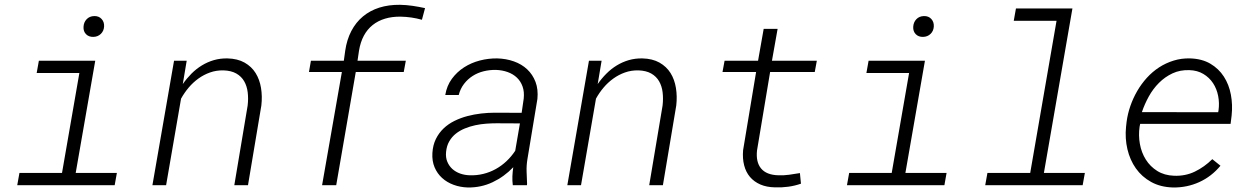

<svg xmlns="http://www.w3.org/2000/svg" viewBox="-20 -786 5323 815"><path d="M145 -528.3H384.3L301.3 -51.8H476.1L466.8 0H53.2L62.5 -51.8H243.2L316.9 -476.1H135.7ZM334.5 -671.9Q335.4 -691.4 347.7 -704.3Q359.9 -717.3 379.9 -717.8Q399.4 -718.3 411.1 -705.6Q422.9 -692.9 421.9 -673.8Q420.9 -654.8 408.2 -642.3Q395.5 -629.9 376.5 -629.4Q356.9 -628.9 345.2 -640.9Q333.5 -652.8 334.5 -671.9Z M772.5 -528.3 755.9 -429.2Q772.5 -453.1 792.7 -473.4Q813 -493.7 836.9 -508.3Q860.8 -522.9 887.9 -530.8Q915 -538.6 945.3 -538.1Q988.3 -537.1 1018.1 -520.3Q1047.9 -503.4 1064.9 -476.1Q1082 -448.7 1087.9 -413.1Q1093.8 -377.4 1089.4 -338.4L1032.7 0H974.6L1031.2 -337.9Q1034.7 -367.2 1031.5 -393.8Q1028.3 -420.4 1016.6 -440.9Q1004.9 -461.4 983.2 -473.9Q961.4 -486.3 928.2 -487.3Q897.9 -487.8 871.3 -478.3Q844.7 -468.8 822 -452.4Q799.3 -436 780.8 -414.1Q762.2 -392.1 748.5 -367.2L685.1 0H627L718.8 -528.3Z M1693.8 -480.5H1490.2L1407.2 0H1347.2L1431.2 -480.5H1291.5L1299.8 -528.3H1439.5L1445.3 -570.3Q1452.1 -617.7 1471.4 -654.5Q1490.7 -691.4 1520.8 -716.3Q1550.8 -741.2 1590.3 -753.7Q1629.9 -766.1 1677.7 -765.6Q1705.1 -765.1 1731.4 -761.2Q1757.8 -757.3 1784.2 -751.5L1771 -702.1Q1727.1 -714.4 1680.7 -715.3Q1644.5 -715.8 1614.5 -706.8Q1584.5 -697.8 1561.8 -679.7Q1539.1 -661.6 1524.4 -634.3Q1509.8 -606.9 1503.9 -570.8L1497.6 -528.3H1702.6Z M2156.7 0Q2154.3 -19 2155 -37.8Q2155.8 -56.6 2158.7 -76.2Q2120.6 -36.1 2071.3 -12.7Q2022 10.7 1965.3 9.8Q1933.6 8.8 1905.5 -1.5Q1877.4 -11.7 1856.7 -30.5Q1835.9 -49.3 1824.7 -75.9Q1813.5 -102.5 1815.4 -136.2Q1817.4 -169.9 1830.1 -195.8Q1842.8 -221.7 1862.8 -240.7Q1882.8 -259.8 1908.9 -272.7Q1935.1 -285.6 1963.9 -293.2Q1992.7 -300.8 2022.5 -304.2Q2052.2 -307.6 2080.6 -307.6L2194.3 -307.1L2203.1 -367.7Q2206.1 -396.5 2198.2 -418.7Q2190.4 -440.9 2174.3 -456.3Q2158.2 -471.7 2135.3 -480Q2112.3 -488.3 2085 -489.3Q2058.1 -489.7 2032.7 -483.4Q2007.3 -477.1 1986.3 -463.6Q1965.3 -450.2 1949.7 -429.9Q1934.1 -409.7 1927.2 -382.8H1870.1Q1876.5 -421.9 1897.9 -451.2Q1919.4 -480.5 1949.7 -500Q1980 -519.5 2016.6 -529.1Q2053.2 -538.6 2090.3 -538.1Q2128.4 -537.1 2161.4 -525.4Q2194.3 -513.7 2217.8 -491.7Q2241.2 -469.7 2253.2 -438.2Q2265.1 -406.7 2261.2 -366.2L2218.8 -110.4Q2214.4 -83.5 2215.3 -58.1Q2216.3 -32.7 2217.3 -6.3L2216.8 0ZM1974.1 -42Q2003.9 -41 2031.7 -47.9Q2059.6 -54.7 2084.2 -68.4Q2108.9 -82 2129.9 -101.8Q2150.9 -121.6 2167 -146L2187 -262.2L2087.9 -262.7Q2066.9 -262.7 2043.7 -261Q2020.5 -259.3 1997.6 -254.4Q1974.6 -249.5 1953.1 -240.7Q1931.6 -231.9 1914.8 -218.5Q1897.9 -205.1 1887 -186Q1876 -167 1873.5 -141.1Q1871.1 -117.7 1878.7 -99.6Q1886.2 -81.5 1900.1 -68.8Q1914.1 -56.2 1933.3 -49.3Q1952.6 -42.5 1974.1 -42Z M2533.7 -528.3 2517.1 -429.2Q2533.7 -453.1 2554 -473.4Q2574.2 -493.7 2598.1 -508.3Q2622.1 -522.9 2649.2 -530.8Q2676.3 -538.6 2706.5 -538.1Q2749.5 -537.1 2779.3 -520.3Q2809.1 -503.4 2826.2 -476.1Q2843.3 -448.7 2849.1 -413.1Q2855 -377.4 2850.6 -338.4L2793.9 0H2735.8L2792.5 -337.9Q2795.9 -367.2 2792.7 -393.8Q2789.6 -420.4 2777.8 -440.9Q2766.1 -461.4 2744.4 -473.9Q2722.7 -486.3 2689.5 -487.3Q2659.2 -487.8 2632.6 -478.3Q2606 -468.8 2583.3 -452.4Q2560.5 -436 2542 -414.1Q2523.4 -392.1 2509.8 -367.2L2446.3 0H2388.2L2480 -528.3Z M3280.8 -663.6 3256.8 -528.3H3447.3L3438.5 -480.5H3249L3193.4 -147.5Q3188 -98.1 3210.7 -70.8Q3233.4 -43.5 3283.2 -42Q3306.6 -41 3329.6 -44.2Q3352.5 -47.4 3375.5 -51.3L3379.9 -6.3Q3353.5 2.9 3325.9 6.6Q3298.3 10.3 3270.5 9.3Q3234.4 8.8 3207.5 -2.9Q3180.7 -14.6 3163.3 -35.2Q3146 -55.7 3138.7 -84.5Q3131.3 -113.3 3134.3 -148.4L3189.5 -480.5H3046.9L3055.7 -528.3H3197.8L3221.7 -663.6Z M3667 -528.3H3906.2L3823.2 -51.8H3998L3988.8 0H3575.2L3584.5 -51.8H3765.1L3838.9 -476.1H3657.7ZM3856.4 -671.9Q3857.4 -691.4 3869.6 -704.3Q3881.8 -717.3 3901.9 -717.8Q3921.4 -718.3 3933.1 -705.6Q3944.8 -692.9 3943.8 -673.8Q3942.9 -654.8 3930.2 -642.3Q3917.5 -629.9 3898.4 -629.4Q3878.9 -628.9 3867.2 -640.9Q3855.5 -652.8 3856.4 -671.9Z M4292.5 -750H4532.2L4411.1 -51.8H4585L4575.7 0H4162.1L4171.4 -51.8H4353L4464.8 -697.8H4283.2Z M4959 9.8Q4905.8 8.3 4866.2 -13.7Q4826.7 -35.6 4801.5 -71.3Q4776.4 -106.9 4765.6 -152.8Q4754.9 -198.7 4759.8 -247.6L4762.2 -269Q4766.6 -302.7 4778.1 -335.9Q4789.6 -369.1 4807.1 -399.4Q4824.7 -429.7 4848.1 -455.6Q4871.6 -481.4 4900.1 -500Q4928.7 -518.6 4961.9 -528.8Q4995.1 -539.1 5031.7 -538.1Q5082 -536.6 5117.7 -515.6Q5153.3 -494.6 5175 -460.9Q5196.8 -427.2 5204.8 -384.3Q5212.9 -341.3 5208 -295.9L5203.6 -260.3H4819.8L4817.4 -248.5Q4812 -211.4 4818.6 -174.8Q4825.2 -138.2 4843.8 -108.6Q4862.3 -79.1 4892.3 -60.3Q4922.4 -41.5 4963.4 -40Q5011.7 -38.1 5052 -57.6Q5092.3 -77.1 5126 -110.4L5160.6 -82.5Q5122.6 -36.6 5070.3 -12.9Q5018.1 10.7 4959 9.8ZM5028.8 -488.3Q4989.3 -489.7 4957 -474.6Q4924.8 -459.5 4899.7 -434.3Q4874.5 -409.2 4856.4 -376.5Q4838.4 -343.8 4827.1 -310.1L5150.9 -309.6L5152.3 -316.9Q5156.7 -348.1 5150.9 -378.4Q5145 -408.7 5129.2 -432.9Q5113.3 -457 5087.9 -472.2Q5062.5 -487.3 5028.8 -488.3Z"/></svg>

Font: Roboto Mono Light
Style: Italic
Weight: 300
Designer: Google
Version: Version 2.000985; 2015; ttfautohint (v1.3)